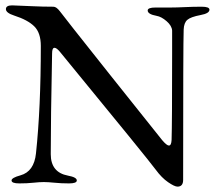

<svg xmlns="http://www.w3.org/2000/svg" viewBox="-20 -678 810 715"><path d="M616 -650Q638 -650 668.5 -651.5Q699 -653 731 -653Q760 -653 760 -642Q760 -628 727 -622Q690 -615 677.5 -604Q665 -593 664 -568Q662 -520 662 -8Q662 17 641 17Q630 17 606 0.5Q582 -16 560 -46Q533 -83 204 -484Q191 -500 183 -500Q174 -500 174 -479Q169 -232 169 -104Q169 -36 233 -24Q266 -18 266 -6Q266 5 237 5Q208 5 183.5 2.5Q159 0 143 0Q127 0 104 2.5Q81 5 52 5Q23 5 23 -6Q23 -16 56 -25Q107 -39 114 -107Q132 -276 132 -507Q132 -556 107.5 -580Q83 -604 33 -620Q2 -630 2 -644Q2 -658 25 -658Q56 -657 97.5 -655Q139 -653 179 -653Q190 -653 203 -636Q216 -618 390.5 -398.5Q565 -179 584 -156Q601 -136 609 -136Q618 -136 619 -157Q621 -221 621 -477V-564Q620 -582 600.5 -599Q581 -616 563 -619Q530 -625 530 -639Q530 -650 559 -650Z"/></svg>

Font: EB Garamond 08
Style: Regular
Weight: 400
Version: Version 0.016 ; ttfautohint (v1.5)